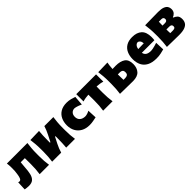

<svg xmlns="http://www.w3.org/2000/svg" viewBox="343 -1817 3131 3131"><g transform="rotate(-45 1909.0 -251.0)"><path d="M99 12.5Q78.5 12.5 51.8 9.2Q25 6 9.5 3L16.5 -153.5Q32 -148.5 42 -148.5Q66 -148.5 78.8 -174.2Q91.5 -200 97.8 -240.2Q104 -280.5 108.5 -324.5Q111 -370.5 109.8 -415.5Q108.5 -460.5 102.5 -500.5H576Q569 -448 564 -395.5Q559 -343 559 -264.5V-214.5Q559 -152 562.8 -102.2Q566.5 -52.5 574.5 0H357.5Q365 -52.5 368.8 -102.2Q372.5 -152 372.5 -214.5V-264.5Q372.5 -317.5 371.5 -355.5H277Q274 -329 271.8 -303Q269.5 -277 267.5 -254.5Q263 -170.5 249.2 -110.8Q235.5 -51 201 -19.2Q166.5 12.5 99 12.5Z M646 0Q653 -52.5 657 -102.2Q661 -152 661 -214.5V-264.5Q661 -343 656.2 -395.5Q651.5 -448 644.5 -500.5L849 -506Q844.5 -458 842 -410.2Q839.5 -362.5 839.5 -291.5V-244.5H850.5L907.5 -356Q926 -392 941 -428.5Q956 -465 966.5 -500.5H1174Q1167 -448 1162 -395.5Q1157 -343 1157 -264.5V-214.5Q1157 -152 1160.8 -102.2Q1164.5 -52.5 1172.5 0H970Q974 -51 976.5 -99Q979 -147 979 -208V-255.5H968L912 -146Q893.5 -109.5 879 -72.8Q864.5 -36 854.5 0Z M1503 11.5Q1418 11.5 1358 -22Q1298 -55.5 1266 -114Q1234 -172.5 1234 -249Q1234 -325.5 1262.8 -385.5Q1291.5 -445.5 1348.8 -480Q1406 -514.5 1491.5 -514.5Q1539.5 -514.5 1584 -503Q1628.5 -491.5 1660 -480L1647.5 -317Q1600 -339 1565.5 -348.8Q1531 -358.5 1514 -358.5Q1474.5 -356.5 1449.2 -329.2Q1424 -302 1424 -254.5Q1424 -201.5 1458.2 -171Q1492.5 -140.5 1552 -139.5Q1570.5 -139.5 1597.8 -147.5Q1625 -155.5 1651 -170L1658.5 -10.5Q1628.5 -4.5 1587 3.5Q1545.5 11.5 1503 11.5Z M1822 0Q1830 -52.5 1833.8 -102.2Q1837.5 -152 1837.5 -214.5V-264.5Q1837.5 -317.5 1836 -355Q1803 -353.5 1769.2 -348.2Q1735.5 -343 1702.5 -332.5V-500.5H2159V-332.5Q2126 -343 2092.2 -348.2Q2058.5 -353.5 2025.5 -355Q2024 -317.5 2024 -264.5V-214.5Q2024 -152 2027.8 -102.2Q2031.5 -52.5 2039 0Z M2210.5 0Q2217.5 -52.5 2221.5 -102.2Q2225.5 -152 2225.5 -214.5V-264.5Q2225.5 -343 2220.8 -395.5Q2216 -448 2209 -500.5L2426.5 -506Q2419.5 -471.5 2416 -439Q2412.5 -406.5 2411 -372Q2429.5 -372.5 2448.2 -373.2Q2467 -374 2484 -374Q2590 -374 2649.2 -333Q2708.5 -292 2708.5 -189Q2708.5 -103 2661 -49.2Q2613.5 4.5 2507 4.5Q2415 4.5 2341.2 2.2Q2267.5 0 2210.5 0ZM2412.5 -121H2452Q2482.5 -121 2502.8 -134Q2523 -147 2523 -185.5Q2523 -221.5 2505.2 -235.2Q2487.5 -249 2461 -249H2410Q2410 -216.5 2410.8 -185.2Q2411.5 -154 2412.5 -121Z M3042.5 14.5Q2941.5 14.5 2878.2 -19.5Q2815 -53.5 2785.5 -113.2Q2756 -173 2756 -251Q2756 -328.5 2783 -388.2Q2810 -448 2865.2 -481.8Q2920.5 -515.5 3004.5 -515.5Q3111.5 -515.5 3170.8 -460.8Q3230 -406 3230 -289.5Q3230 -268.5 3228.8 -252.8Q3227.5 -237 3225 -221.5H2936Q2943 -180.5 2974.2 -158.8Q3005.5 -137 3066 -137Q3082.5 -137 3108.5 -142.2Q3134.5 -147.5 3163 -155.2Q3191.5 -163 3216 -171.5L3222 -14.5Q3190 -6.5 3146.2 4Q3102.5 14.5 3042.5 14.5ZM3006.5 -392Q2981 -389.5 2961.8 -367.2Q2942.5 -345 2936.5 -305.5L3067.5 -309Q3065.5 -347 3048.2 -368.8Q3031 -390.5 3006.5 -392Z M3292.5 0Q3299.5 -52.5 3303.5 -102.2Q3307.5 -152 3307.5 -214.5V-264.5Q3307.5 -343 3302.8 -395.5Q3298 -448 3291 -500.5Q3352.5 -500.5 3433.5 -502.8Q3514.5 -505 3594 -505Q3666 -505 3707.2 -489Q3748.5 -473 3765.8 -445.5Q3783 -418 3783 -384Q3783 -338 3759.5 -310.8Q3736 -283.5 3704.5 -275V-264.5Q3738.5 -253 3765.5 -226.8Q3792.5 -200.5 3792.5 -143Q3792.5 -98.5 3772.5 -65.5Q3752.5 -32.5 3704 -14Q3655.5 4.5 3571 4.5Q3484.5 4.5 3415.2 2.2Q3346 0 3292.5 0ZM3490.5 -384Q3489.5 -361.5 3488.8 -340.2Q3488 -319 3488 -296.5H3544.5Q3596.5 -296.5 3596.5 -340Q3596.5 -384 3548 -384ZM3490.5 -120H3549Q3578 -120 3593 -129.2Q3608 -138.5 3608 -163.5Q3608 -183.5 3595.2 -195.2Q3582.5 -207 3553 -207H3488Q3488 -183.5 3488.5 -162.8Q3489 -142 3490.5 -120Z"/></g></svg>

Font: Commissioner Flair ExtraBold
Style: Regular
Weight: 800
Designer: Kostas Bartsokas
Foundry: Kostas Bartsokas
Version: Version 1.000; ttfautohint (v1.8.3)